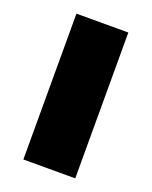

<svg xmlns="http://www.w3.org/2000/svg" viewBox="-101 -547 478 605"><g transform="rotate(20 138.0 -244.5)"><path d="M51 0H225V-489H51Z"/></g></svg>

Font: MV Cash ExtraBold
Style: Regular
Weight: 800
Designer: Rodrigo Fuenzalida
Foundry: fragTYPE
Version: Version 1.100;Glyphs 3.1.2 (3151)